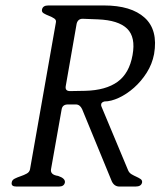

<svg xmlns="http://www.w3.org/2000/svg" viewBox="-20 -684 593 704"><path d="M501 -15Q498 0 477 0H418Q399 0 390 -19L281 -284Q273 -301 258 -301H229Q209 -301 206 -283L167 -63Q164 -43 193 -39Q220 -30 218 -15Q215 0 196 0H40Q20 0 23 -15Q24 -24 34 -29Q44 -34 56 -38Q68 -42 78 -47.5Q88 -53 90 -63L185 -602Q187 -611 178.5 -616.5Q170 -622 159.5 -626Q149 -630 140.5 -635Q132 -640 134 -649Q137 -664 157 -664H361Q461 -664 510.5 -619Q560 -574 545 -486Q538 -449 518 -417.5Q498 -386 471.5 -362.5Q445 -339 416 -325.5Q387 -312 363 -312Q352 -309 351 -302Q350 -296 353 -291L450 -59Q454 -50 462.5 -45Q471 -40 480 -36Q489 -32 495.5 -27.5Q502 -23 501 -15ZM466 -482Q478 -548 446 -579Q414 -610 339 -613L287 -615Q266 -617 261 -597L221 -368Q218 -350 237 -350L293 -351Q368 -353 411 -384Q454 -415 466 -482Z"/></svg>

Font: Jura
Style: Italic
Weight: 400
Designer: Ed Merritt
Foundry: Ten by Twenty
Version: Version 1.007